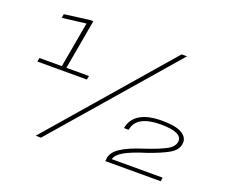

<svg xmlns="http://www.w3.org/2000/svg" viewBox="-112 -852 1204 1024"><g transform="rotate(20 490.0 -339.5)"><path d="M48.5 -375 52.5 -396.5H179.5L225.5 -655L91 -638.5L94.5 -660.5L235 -679H255.5L205.5 -396.5H333.5L329.5 -375ZM175.5 0 758.5 -674H789L205.5 0ZM570.5 0 573 -19.5Q578 -52 619 -79.5Q660 -107 744 -133.5Q817.5 -158 857.5 -179Q897.5 -200 901 -231Q904 -257.5 874.2 -271.2Q844.5 -285 781.5 -285Q717 -285 677.8 -264.8Q638.5 -244.5 630.5 -199.5H604Q613 -251.5 657.5 -278.8Q702 -306 782.5 -306Q860.5 -306 895.2 -285.2Q930 -264.5 927 -231Q923.5 -191 879.2 -166.2Q835 -141.5 765 -117.5Q680 -91 642.5 -68.5Q605 -46 599.5 -21.5H888L885.5 0Z"/></g></svg>

Font: Anybody ExtraExpanded ExtraLight
Style: Italic
Weight: 200
Width: 8
Italic angle: -10°
Designer: Tyler Finck
Foundry: Etcetera Type Company
Version: Version 1.010; ttfautohint (v1.8.3) -l 8 -r 50 -G 200 -x 14 